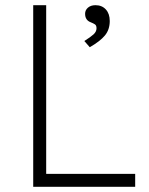

<svg xmlns="http://www.w3.org/2000/svg" viewBox="-20 -720 576 740"><path d="M108 0V-700H158V-50H501V0ZM326 -538 305 -562Q329 -577 340.5 -587.5Q352 -598 352 -611Q352 -622 346 -626Q340 -630 330 -634Q308 -642 308 -667Q308 -681 319 -690.5Q330 -700 348 -700Q373 -700 388 -683.5Q403 -667 403 -639Q403 -606 384.5 -583.5Q366 -561 326 -538Z"/></svg>

Font: Lexend Deca ExtraLight
Style: Regular
Weight: 200
Designer: Bonnie Shaver-Troup, Thomas Jockin
Foundry: Lexend
Version: Version 1.008; ttfautohint (v1.8.4.7-5d5b)